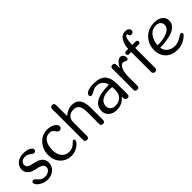

<svg xmlns="http://www.w3.org/2000/svg" viewBox="167 -1712 2722 2722"><g transform="rotate(-45 1528.0 -351.5)"><path d="M349.6 -251.5Q388.2 -215.8 388.2 -156.2Q388.2 -87.4 336.4 -41Q284.7 4.9 206.1 4.9Q135.3 4.9 77.6 -36.1Q23.9 -73.2 23.9 -112.3Q23.9 -123.5 32.2 -130.4Q40.5 -138.2 54.2 -138.2Q65.9 -138.2 79.1 -127.9Q92.8 -118.2 115.7 -91.3Q130.9 -72.8 156.2 -62.5Q181.2 -51.3 209.5 -51.3Q254.9 -51.3 287.1 -75.2Q319.3 -99.1 319.3 -132.3Q319.3 -155.8 307.6 -171.4Q286.1 -199.2 226.6 -213.4Q223.1 -214.4 211.4 -216.3Q200.2 -218.3 171.9 -225.1Q111.8 -238.8 78.1 -272.9Q43.9 -307.1 43.9 -355.5Q43.9 -422.4 92.8 -463.4Q140.6 -505.4 216.8 -505.4Q297.9 -505.4 335 -482.9Q354.5 -471.2 358.9 -465.8Q373.5 -454.6 373.5 -436Q373.5 -398.9 335.4 -398.9Q319.3 -398.9 308.1 -410.2Q285.6 -430.2 258.8 -442.9Q231.4 -455.1 202.1 -455.1Q167.5 -455.1 141.6 -434.1Q115.7 -413.1 115.7 -384.3Q115.7 -357.9 127.4 -343.8Q144 -322.8 187 -312.5Q204.6 -308.6 215.3 -306.2Q232.9 -302.2 236.3 -300.3Q311 -286.6 349.6 -251.5Z M825.7 -43.5Q763.7 4.9 683.6 4.9Q585.4 4.9 520.5 -63Q455.6 -130.9 455.6 -234.4Q455.6 -349.1 525.9 -427.2Q596.7 -505.4 701.2 -505.4Q766.1 -505.4 814 -477.1Q861.3 -448.7 861.3 -410.2Q861.3 -393.1 848.6 -380.9Q835.9 -368.7 818.4 -368.7Q794.9 -368.7 778.3 -389.2Q757.3 -418.9 750.5 -425.8Q728.5 -449.7 694.3 -449.7Q637.2 -449.7 602.1 -415Q572.3 -385.3 558.6 -333Q547.9 -290.5 547.9 -238.3Q547.9 -159.7 589.8 -108.9Q632.3 -58.6 699.2 -58.6Q728 -58.6 760.3 -70.3Q792 -82 807.6 -98.1Q817.4 -108.4 829.6 -120.6Q848.6 -138.2 857.4 -138.2L869.1 -136.7Q878.4 -131.8 878.4 -117.2Q878.4 -84.5 825.7 -43.5Z M1357.9 -40Q1357.9 0 1318.4 0Q1278.8 0 1278.8 -40V-285.2Q1278.3 -364.7 1252 -402.8Q1224.6 -441.9 1168.5 -441.9Q1112.3 -441.9 1077.6 -413.6Q1036.6 -379.9 1036.6 -316.9V-40Q1036.6 0 997.1 0Q957.5 0 957.5 -40V-660.6Q957.5 -700.7 997.1 -700.7Q1036.1 -700.7 1036.6 -660.6V-505.9L1037.1 -506.3V-439Q1110.4 -504.9 1195.8 -504.9Q1237.8 -504.9 1268.6 -490.2Q1309.6 -470.7 1331.1 -425.8Q1357.9 -372.1 1357.9 -280.8Z M1725.1 -87.4Q1781.7 -129.4 1781.7 -221.2L1779.8 -279.3Q1750 -281.7 1723.6 -281.7Q1629.9 -281.7 1579.1 -249.5Q1523.4 -213.4 1523.4 -148.9Q1523.4 -108.9 1551.8 -83Q1579.6 -57.6 1624.5 -57.6Q1685.1 -57.6 1725.1 -87.4ZM1806.2 -441.9Q1861.3 -383.3 1861.3 -253.9V-50.8Q1861.3 -13.2 1823.7 -13.2L1815.4 -14.2Q1782.2 -19 1781.7 -52.7V-87.4Q1744.1 -45.4 1707 -25.4Q1658.7 0 1596.7 0Q1526.4 0 1479 -40.5Q1432.1 -81.5 1432.1 -142.1Q1432.1 -236.3 1506.3 -283.2Q1588.9 -335.9 1769.5 -335.9Q1761.2 -388.2 1723.6 -418.5Q1686.5 -449.2 1629.4 -449.2Q1607.4 -449.2 1592.3 -443.8Q1576.7 -439 1544.9 -421.4Q1518.6 -407.2 1509.8 -403.8Q1501 -400.4 1490.2 -400.4Q1478 -400.4 1472.2 -403.8Q1460.9 -410.2 1460.9 -427.7Q1460.9 -461.4 1505.4 -481Q1549.8 -500.5 1625.5 -500.5Q1751 -500.5 1806.2 -441.9Z M2204.6 -479.5Q2222.2 -458 2222.2 -428.2Q2222.2 -414.6 2216.8 -406.7Q2209.5 -397 2194.3 -397L2186.5 -397.5Q2182.1 -397.9 2171.9 -403.8Q2162.1 -409.7 2151.4 -413.6Q2140.1 -417 2133.3 -417Q2092.8 -417 2067.4 -355.5Q2049.3 -310.5 2045.9 -251.5L2045.4 -250.5V-39.6Q2045.4 0 2004.9 0Q1964.8 0 1964.8 -39.6V-460Q1964.8 -499.5 2004.9 -499.5Q2045.4 -499.5 2045.4 -460V-391.1Q2100.1 -500.5 2163.6 -500.5Q2187 -500.5 2204.6 -479.5Z M2459.5 -659.2H2457Q2423.3 -659.2 2413.1 -609.4Q2401.9 -556.2 2401.9 -500.5H2473.1Q2489.7 -500.5 2500 -484.9Q2501.5 -482.4 2502.4 -479.5L2503.9 -469.7Q2503.9 -439.5 2473.1 -439.5H2402.3V-39.6Q2402.3 0 2361.8 0Q2321.3 0 2321.3 -39.6V-439.5H2277.3Q2246.6 -439.5 2246.6 -469.7L2248 -478.5Q2254.9 -500.5 2277.3 -500.5H2323.2Q2323.2 -579.6 2363.3 -647.5Q2399.4 -708.5 2470.7 -708.5Q2501.5 -708.5 2522.5 -693.4Q2543.9 -678.2 2543.9 -649.4Q2543.9 -632.3 2532.2 -622.1Q2520.5 -611.8 2500 -611.8Q2484.9 -611.8 2477.1 -618.7Q2469.7 -625.5 2464.4 -644.5Q2461.9 -654.8 2459.5 -659.2Z M2848.6 -274.4Q2929.7 -310.5 2929.7 -377.9Q2929.7 -414.6 2903.3 -437Q2877 -459.5 2832 -459.5Q2746.1 -459.5 2695.8 -380.4Q2655.3 -316.9 2655.3 -241.7Q2776.4 -241.7 2848.6 -274.4ZM2985.4 -125Q2995.6 -129.9 3003.9 -129.9Q3019 -129.9 3026.9 -114.3Q3028.3 -110.8 3028.3 -107.4Q3028.3 -83 2962.9 -39.6Q2895 4.9 2806.6 4.9Q2700.7 4.9 2634.8 -59.1Q2569.3 -123 2569.3 -227.1Q2569.3 -347.7 2648.4 -426.8Q2727.5 -505.4 2848.1 -505.4Q2923.8 -505.4 2971.2 -469.7Q3018.6 -434.1 3018.6 -376Q3018.6 -334.5 3003.4 -310.5Q2978.5 -263.2 2908.7 -231.9Q2807.1 -193.8 2656.2 -190.9Q2662.6 -128.9 2713.9 -92.8Q2760.3 -60.1 2825.7 -60.1Q2862.8 -60.1 2912.6 -81.5Q2955.6 -105 2985.4 -125Z"/></g></svg>

Font: inglobal
Style: Regular
Weight: 400
Designer: Andrey Kochetov, Denis Davydov, Evgeny Yurtaev
Foundry: inglobal
Version: Version 1.00 September 25, 2014, initial release